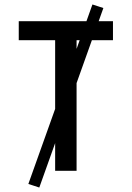

<svg xmlns="http://www.w3.org/2000/svg" viewBox="-20 -765 590 860"><path d="M227 0V-585H64V-670H486V-585H323V0ZM156 75 107 59 394 -745 443 -729Z"/></svg>

Font: Lode Dark Term
Style: Bold
Weight: 700
Monospace: yes
Designer: Belleve Invis
Foundry: Belleve Invis
Version: Version 29.2.0